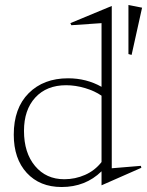

<svg xmlns="http://www.w3.org/2000/svg" viewBox="-20 -730 590 770"><path d="M35.2 -189.9Q35.2 -296.4 95 -356.2Q154.8 -416 252.9 -416Q326.7 -416 387.2 -381.8V-637.2L266.1 -628.9L262.2 -637.2L428.2 -706.1V-55.2L544.9 -64.9L546.9 -57.1L387.2 13.2V-43Q322.8 20 227.1 20Q139.6 20 87.4 -36.6Q35.2 -93.3 35.2 -189.9ZM76.2 -205.1Q76.2 -117.2 120.6 -64.2Q165 -11.2 237.8 -11.2Q281.7 -11.2 321 -28.6Q360.4 -45.9 387.2 -80.1V-346.2Q359.9 -365.2 321.3 -376.7Q282.7 -388.2 245.1 -388.2Q167 -388.2 121.6 -338.9Q76.2 -289.6 76.2 -205.1ZM495.1 -513.2V-710L549.8 -699.2L507.8 -509.8Z"/></svg>

Font: Halibut Thin
Style: Regular
Weight: 250
Designer: Matteo Maggi
Foundry: Collletttivo
Version: Version 3.080 | FøM Fix